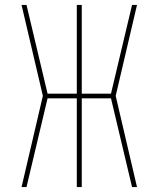

<svg xmlns="http://www.w3.org/2000/svg" viewBox="-20 -755 640 775"><path d="M67 0 153 -368 67 -735H87L172 -377H290V-735H310V-377H428L513 -735H533L447 -368L533 0H513L428 -358H310V0H290V-358H172L87 0Z"/></svg>

Font: Iosevka Curly Thin Extended
Style: Regular
Weight: 100
Width: 7
Monospace: yes
Designer: Belleve Invis
Foundry: Belleve Invis
Version: Version 11.1.0; ttfautohint (v1.8.3)